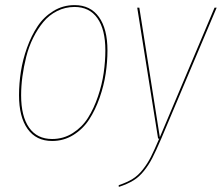

<svg xmlns="http://www.w3.org/2000/svg" viewBox="-20 -548 876 759"><path d="M186 9.3Q123 9.3 89.1 -38.3Q55.2 -85.9 55.2 -171.4Q55.2 -217.3 62.5 -264.6Q69.8 -312 86.9 -359.6Q104 -407.2 128.7 -444.3Q153.3 -481.4 191.2 -504.6Q229 -527.8 274.9 -527.8Q337.4 -527.8 371.1 -480.7Q404.8 -433.6 404.8 -348.6Q404.8 -303.7 397.7 -256.6Q390.6 -209.5 373.8 -161.4Q356.9 -113.3 332.5 -75.7Q308.1 -38.1 270 -14.4Q231.9 9.3 186 9.3ZM186 1.5Q231 1.5 267.8 -22Q304.7 -45.4 327.9 -82.3Q351.1 -119.1 367.2 -166.5Q383.3 -213.9 389.9 -259.8Q396.5 -305.7 396.5 -349.1Q396.5 -431.6 365 -476.1Q333.5 -520.5 274.9 -520.5Q237.8 -520.5 205.8 -504.4Q173.8 -488.3 151.1 -460.7Q128.4 -433.1 111.1 -398.2Q93.8 -363.3 83.7 -323.5Q73.7 -283.7 68.6 -245.6Q63.5 -207.5 63.5 -170.9Q63.5 -88.4 95 -43.5Q126.5 1.5 186 1.5ZM836.4 -517.6 617.2 0.5Q596.7 48.3 582.5 75.9Q568.4 103.5 549.3 127.4Q530.3 151.4 507.1 165.5Q483.9 179.7 449.7 190.9L449.2 184.1Q482.4 172.9 504.4 159.2Q526.4 145.5 544.9 121.8Q563.5 98.1 576.4 72.5Q589.4 46.9 609.4 0H605L522.5 -517.6H530.8L611.8 -5.4L828.1 -517.6Z"/></svg>

Font: Fira Sans Compressed Eight
Style: Italic
Weight: 100
Width: 3
Italic angle: -8°
Designer: Carrois Corporate & Edenspiekermann AG
Foundry: Carrois Corporate GbR & Edenspiekermann AG
Version: Version 4.203;PS 004.203;hotconv 1.0.88;makeotf.lib2.5.64775